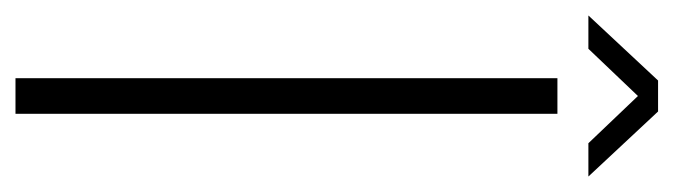

<svg xmlns="http://www.w3.org/2000/svg" viewBox="-372 -539 870 248"><g transform="rotate(90 63.0 -415.0)"><path d="M43 -830H83L167 -740H124L63 -804L2 -740H-41ZM40 0V-700H86V0Z"/></g></svg>

Font: Bebas Neue Book
Style: Regular
Weight: 400
Designer: Ryoichi Tsunekawa
Foundry: Ryoichi Tsunekawa
Version: Version 001.003